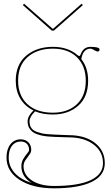

<svg xmlns="http://www.w3.org/2000/svg" viewBox="-20 -775 600 1035"><path d="M109.9 -754.9 263.7 -620.1H266.6L419.9 -754.9L426.8 -747.6L270.5 -609.9H259.3L103 -747.6ZM150.9 211.4Q95.2 178.2 95.2 120.6Q95.2 99.1 105.7 81.5Q116.2 64 126.5 52.2Q136.7 40.5 136.7 33.2Q136.7 12.2 124.5 0Q112.3 -12.2 91.3 -12.2Q62.5 -12.2 44.7 10.7Q26.9 33.7 26.9 74.2Q26.9 121.1 59.1 157Q91.3 192.9 150.9 211.4ZM265.1 -522.5Q346.2 -522.5 397 -478.5Q403.3 -473.1 407.2 -473.1Q411.1 -473.1 414.1 -480Q428.7 -522 467.3 -522.5Q516.6 -522.5 516.6 -508.3Q516.6 -503.4 513.7 -500.2Q510.7 -497.1 506.3 -497.1Q500 -497.1 487.8 -504.9Q475.6 -512.7 466.3 -512.7Q447.8 -512.7 434.8 -497.8Q421.9 -482.9 418.5 -456.1Q455.1 -409.7 455.1 -339.8Q455.1 -252.9 401.9 -205.3Q348.6 -157.7 265.1 -157.7Q209.5 -157.7 169.4 -174.8Q139.2 -145.5 139.2 -121.6Q139.2 -103 145.5 -90.8Q150.4 -81.5 158.7 -74.7Q167 -67.9 180.4 -63.5Q193.8 -59.1 205.6 -56.2Q217.3 -53.2 237.8 -51.8Q258.3 -50.3 271.7 -49.6Q285.2 -48.8 310.8 -47.9Q336.4 -46.9 350.1 -46.4Q438 -46.4 491.5 -4.9Q544.9 36.6 544.9 104.5Q544.9 171.4 473.9 205.8Q402.8 240.2 271.5 240.2Q156.2 240.2 85.7 194.6Q15.1 148.9 15.1 74.2Q15.1 29.8 36.1 2.9Q57.1 -23.9 91.3 -23.9Q117.2 -23.9 132.8 -8.1Q148.4 7.8 148.4 33.2Q148.4 45.9 138.2 59.3Q127.9 72.8 117.4 88.1Q106.9 103.5 106.9 120.6Q106.9 168.5 152.3 198Q197.8 227.5 271.5 227.5Q401.4 227.5 468.3 196.3Q535.2 165 535.2 104.5Q535.2 42 484.1 3.7Q433.1 -34.7 349.6 -34.7Q335.9 -35.2 312.5 -35.9Q289.1 -36.6 274.2 -37.1Q259.3 -37.6 239.3 -39.3Q219.2 -41 205.3 -44.2Q191.4 -47.4 177.2 -52.5Q163.1 -57.6 153.1 -66.2Q143.1 -74.7 136.7 -86.4Q128.9 -101.1 128.9 -121.6Q128.9 -148.4 160.2 -179.7Q114.7 -201.7 89.8 -242.9Q64.9 -284.2 64.9 -339.8Q64.9 -427.2 121.3 -474.9Q177.7 -522.5 265.1 -522.5ZM265.1 -512.7Q181.2 -512.7 129.4 -467.8Q77.6 -422.9 77.6 -339.8Q77.6 -260.3 127.4 -213.9Q177.2 -167.5 265.1 -167.5Q344.7 -167.5 393.6 -212.4Q442.4 -257.3 442.4 -339.8Q442.4 -418.9 395.3 -465.8Q348.1 -512.7 265.1 -512.7Z"/></svg>

Font: ZnikomitNo24
Style: Thin
Weight: 300
Designer: gluk
Foundry: gluk
Version: Version 0.55